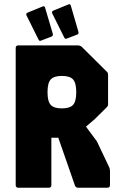

<svg xmlns="http://www.w3.org/2000/svg" viewBox="-20 -879 556 899"><path d="M66 0Q53.5 0 53.5 -12.5V-654Q53.5 -666.5 66 -666.5H342.5Q355 -666.5 362.5 -660L477.5 -546Q483 -541 484.5 -537.5Q486 -534 486 -526V-389Q486 -382.5 480 -377L423 -320.5L382.5 -286L433.5 -217.5L491 -96.5Q493 -92 494 -87.8Q495 -83.5 495 -77.5V-12.5Q495 0 482.5 0H346Q335 0 331 -10L253 -234H220.5V-12.5Q220.5 0 208 0ZM269.5 -371.5Q307.5 -371.5 322.2 -388Q337 -404.5 337 -447Q337 -490.5 322.2 -507Q307.5 -523.5 269.5 -523.5Q232.5 -523.5 217.5 -507Q202.5 -490.5 202.5 -447Q202.5 -404.5 217.5 -388Q232.5 -371.5 269.5 -371.5ZM293 -698.5Q285 -694.5 281 -703L224.5 -816.5Q221 -825 229 -829L298.5 -857.5Q309 -862.5 311.5 -853L347 -731Q350 -721 342.5 -717.5ZM172.5 -689Q164.5 -685 160.5 -693.5L104 -807Q100.5 -815.5 108.5 -819.5L178 -848Q188.5 -853 191 -843.5L227 -721.5Q229.5 -711.5 222 -708Z"/></svg>

Font: Jaro 24pt
Style: Regular
Weight: 400
Designer: Agyei Archer, Celine Hurka, Mirko Velimirović
Version: Version 1.000